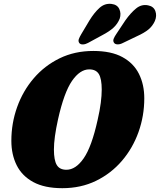

<svg xmlns="http://www.w3.org/2000/svg" viewBox="-20 -977 838 1006"><path d="M469 -710Q562.5 -710 621.2 -678Q680 -646 708 -590Q736 -534 736 -462Q736 -370 705.8 -285.2Q675.5 -200.5 618.8 -134.2Q562 -68 483 -29.5Q404 9 306.5 9Q213.5 9 154.5 -23Q95.5 -55 67.5 -111Q39.5 -167 39.5 -239Q39.5 -331.5 69.8 -416Q100 -500.5 156.8 -566.8Q213.5 -633 292.5 -671.5Q371.5 -710 469 -710ZM328 -87.5Q377 -87.5 418.8 -148Q460.5 -208.5 491.5 -348.5Q503 -398.5 508 -437.8Q513 -477 513 -507.5Q513 -564 498 -588.8Q483 -613.5 447.5 -613.5Q399 -613.5 357.2 -553Q315.5 -492.5 284 -351.5Q262.5 -254.5 262.5 -193.5Q262.5 -137.5 277.5 -112.5Q292.5 -87.5 328 -87.5ZM449 -870.5Q474 -911 501.5 -935.8Q529 -960.5 564 -956.5Q594.5 -953 605.2 -929.5Q616 -906 607 -878.5Q596 -852 575.2 -832.5Q554.5 -813 515.5 -792.5L441 -752Q428.5 -745 415.2 -744.2Q402 -743.5 395.5 -751.5Q389 -761 393 -772.2Q397 -783.5 405.5 -797.5ZM637 -870.5Q665 -910 693.5 -933Q722 -956 756 -949Q785 -943.5 794 -919Q803 -894.5 791.5 -867Q779.5 -840.5 757.8 -822.5Q736 -804.5 696 -786.5L621 -750.5Q608 -744 595.2 -744.5Q582.5 -745 577 -753.5Q571 -763 575.8 -774.5Q580.5 -786 589.5 -799Z"/></svg>

Font: Fraunces 144pt SuperSoft Black
Style: Italic
Weight: 900
Italic angle: -16°
Version: Version 1.000;[b76b70a41]